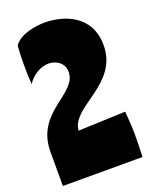

<svg xmlns="http://www.w3.org/2000/svg" viewBox="-153 -914 791 997"><g transform="rotate(-20 242.5 -415.0)"><path d="M467 -615C467 -785 318 -830 219 -830C175 -830 84 -819 47 -766C44 -732 43 -705 43 -666C43 -627 44 -585 47 -553C72 -593 119 -623 165 -623C200 -623 249 -601 249 -547C249 -424 18 -410 18 -188V0H458C460 -41 461 -83 461 -124C461 -166 457 -211 454 -252L193 -242C202 -372 467 -397 467 -615Z"/></g></svg>

Font: Ranchers
Style: Regular
Weight: 400
Designer: Pablo Impallari, Brenda Gallo
Foundry: Pablo Impallari, Brenda Gallo
Version: Version 1.000